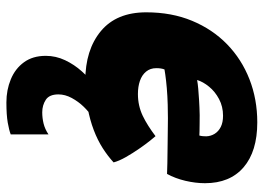

<svg xmlns="http://www.w3.org/2000/svg" viewBox="-132 -440 824 600"><g transform="rotate(90 280.0 -140.0)"><path d="M400 120.5V238.5Q387.5 243.5 363.2 247.8Q339 252 300 252Q261 252 227.8 238.2Q194.5 224.5 174.5 197Q154.5 169.5 154.5 129Q154.5 97.5 168.2 68.5Q182 39.5 202.8 16.5Q223.5 -6.5 244.2 -22Q265 -37.5 279 -42L342.5 -13.5Q329.5 -6 313.5 10.5Q297.5 27 286.2 47.8Q275 68.5 275 89.5Q275 118 292 129Q309 140 331 140Q349 140 366.2 135.8Q383.5 131.5 400 120.5ZM487.5 -83Q468 -65 443 -49Q418 -33 386.5 -21Q355 -9 316.8 -1.8Q278.5 5.5 232.5 5.5Q136 5.5 77.2 -43.2Q18.5 -92 18.5 -185Q18.5 -264.5 45 -328.2Q71.5 -392 118.2 -437.5Q165 -483 227.5 -507.5Q290 -532 362.5 -532Q453 -532 502.8 -489.2Q552.5 -446.5 552.5 -368.5Q552.5 -339 545 -307.2Q537.5 -275.5 523.5 -250Q516 -250.5 490.2 -251Q464.5 -251.5 432.2 -251.8Q400 -252 372.5 -252.5Q345 -253 334 -252.5Q307 -252.5 280.5 -251Q254 -249.5 232.5 -247Q211 -244.5 197 -242Q193 -232 193 -216.5Q193 -197.5 203.8 -184.5Q214.5 -171.5 232.8 -165.2Q251 -159 273.5 -159Q292.5 -159 309.2 -162.8Q326 -166.5 341.8 -174Q357.5 -181.5 373.2 -191.5Q389 -201.5 405.5 -214Q408 -211.5 419.2 -197.5Q430.5 -183.5 444.5 -163.2Q458.5 -143 470.8 -121.5Q483 -100 487.5 -83ZM230 -344Q241 -346 257.2 -347.5Q273.5 -349 294.2 -350.2Q315 -351.5 339.5 -352Q353.5 -352 366.8 -351.8Q380 -351.5 389.8 -351.5Q399.5 -351.5 403.5 -351Q405 -356 405.5 -361.5Q406 -367 406 -372.5Q405.5 -387 398 -399Q390.5 -411 376.5 -418Q362.5 -425 341.5 -425Q313 -425 289.5 -412.5Q266 -400 250.8 -381.2Q235.5 -362.5 230 -344Z"/></g></svg>

Font: Grandstander Thin ExtraBold
Style: Italic
Weight: 800
Italic angle: -15°
Version: Version 1.200